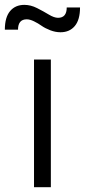

<svg xmlns="http://www.w3.org/2000/svg" viewBox="-68 -777 352 797"><path d="M73.2 0V-529.8H143.1V0ZM209 -746.1H264.2Q264.2 -694.8 242.4 -668.9Q220.7 -643.1 183.1 -643.1Q162.1 -643.1 140.6 -651.4Q119.1 -659.7 104.7 -669.9Q90.3 -680.2 73.2 -688.5Q56.2 -696.8 43 -696.8Q6.8 -696.8 6.8 -653.8H-47.9Q-47.9 -705.1 -26.1 -731Q-4.4 -756.8 33.2 -756.8Q59.6 -756.8 85.9 -743.4Q112.3 -730 134.5 -716.6Q156.7 -703.1 172.9 -703.1Q209 -703.1 209 -746.1Z"/></svg>

Font: Cooper Hewitt
Style: Book
Weight: 705
Designer: Village Type and Design LLC
Foundry: Cooper Hewitt Smithsonian Design Museum
Version: 1.000